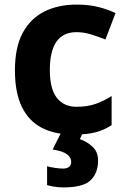

<svg xmlns="http://www.w3.org/2000/svg" viewBox="-20 -576 554 836"><path d="M300 10Q219 10 162 -19.5Q105 -49 75 -111Q45 -173 45 -270Q45 -370 79 -433Q113 -496 173.5 -526Q234 -556 313 -556Q369 -556 410.5 -545Q452 -534 483 -519L439 -404Q404 -418 373.5 -427Q343 -436 313 -436Q197 -436 197 -271Q197 -189 227.5 -150Q258 -111 313 -111Q360 -111 396 -123.5Q432 -136 466 -158V-31Q432 -9 394.5 0.5Q357 10 300 10ZM407 122Q407 178 374.5 209Q342 240 256 240Q234 240 216.5 237Q199 234 185 230V148Q199 152 219.5 155Q240 158 255 158Q269 158 279.5 151.5Q290 145 290 128Q290 110 272 96Q254 82 209 75L247 0H341L328 30Q358 40 382.5 62.5Q407 85 407 122Z"/></svg>

Font: Noto Sans Javanese
Style: Regular
Weight: 400
Designer: Monotype Design Team
Foundry: Monotype Imaging Inc.
Version: Version 2.004